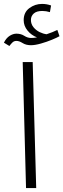

<svg xmlns="http://www.w3.org/2000/svg" viewBox="-37 -961 324 981"><path d="M96 0 79 -644H130L148 0ZM11 -726 -17 -743Q-5 -767 12.5 -778Q30 -789 47 -789Q70 -789 87 -778Q104 -767 122 -767Q136 -767 152 -770Q123 -781 103.5 -805Q84 -829 84 -858Q84 -898 113 -919.5Q142 -941 178 -941Q202 -941 224 -933L218 -899Q208 -902 198.5 -903.5Q189 -905 179 -905Q150 -905 135.5 -892Q121 -879 121 -859Q121 -838 134 -822Q147 -806 165.5 -797Q184 -788 201 -786Q217 -791 230 -796.5Q243 -802 256 -808L267 -776Q255 -769 228.5 -758Q202 -747 172 -738.5Q142 -730 121 -730Q96 -730 78.5 -741Q61 -752 47 -752Q35 -752 27 -744.5Q19 -737 11 -726Z"/></svg>

Font: Noto Sans Arabic SemCond Light
Style: Regular
Weight: 300
Width: 4
Designer: Monotype Design Team, Nadine Chahine, Nizar Qandah and Khaled Hosny
Foundry: Monotype Imaging Inc.
Version: Version 2.012; ttfautohint (v1.8.4.7-5d5b)